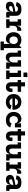

<svg xmlns="http://www.w3.org/2000/svg" viewBox="3016 -3840 1033 7104"><g transform="rotate(90 3532.0 -287.5)"><path d="M480 0Q447 0 429.2 -19.8Q411.5 -39.5 411.5 -75.5V-194L422 -214L416 -274L411.5 -307.5V-351Q411.5 -379.5 399.5 -398.2Q387.5 -417 364.8 -426Q342 -435 310 -435Q265 -435 236.8 -416.8Q208.5 -398.5 200 -359L60 -380.5Q69 -439 99.5 -480Q130 -521 185 -542.5Q240 -564 322.5 -564Q400 -564 453.8 -543.8Q507.5 -523.5 535.5 -480.5Q563.5 -437.5 563.5 -369.5V-125.5H629.5V0ZM218.5 10Q132 10 87.5 -30Q43 -70 43 -143Q43 -214 87.5 -251.2Q132 -288.5 227 -305.5L439.5 -345.5V-271.5L271 -235.5Q235 -228.5 218.5 -211.8Q202 -195 202 -167.5Q202 -138 220.8 -122.5Q239.5 -107 274.5 -107Q314.5 -107 346.8 -127Q379 -147 397.5 -184.2Q416 -221.5 416 -274L441 -156.5H407Q396 -73 347.5 -31.5Q299 10 218.5 10Z M931.5 -125H1010.5V0H693.5V-125H779.5V-426H693.5V-551H931.5ZM1120 -403.5Q1111.5 -406 1101.2 -407.2Q1091 -408.5 1079 -408.5Q1009.5 -408.5 970.5 -368Q931.5 -327.5 931.5 -252.5L905 -388H937Q942.5 -445 961.8 -483.2Q981 -521.5 1013.5 -540.5Q1046 -559.5 1090.5 -559.5Q1099 -559.5 1106.2 -558.8Q1113.5 -558 1120 -556.5Z M1757.5 84H1838.5V209.5H1517V84H1605.5L1605 -212.5L1608.5 -260.5V-292L1605 -359.5V-441L1751.5 -566.5H1757.5ZM1456.5 -562.5Q1517 -562.5 1568.2 -543.8Q1619.5 -525 1657.2 -488Q1695 -451 1716 -395L1608.5 -275.5Q1608.5 -321.5 1592 -356.2Q1575.5 -391 1544 -410.8Q1512.5 -430.5 1468.5 -430.5Q1423 -430.5 1391.8 -411.5Q1360.5 -392.5 1344.2 -357.5Q1328 -322.5 1328 -275Q1328 -229 1345.5 -194.2Q1363 -159.5 1394.5 -140.2Q1426 -121 1468.5 -121Q1512 -121 1543.5 -140.2Q1575 -159.5 1591.8 -194.2Q1608.5 -229 1608.5 -275.5L1623.5 -154.5H1600Q1590 -101.5 1567.5 -64.8Q1545 -28 1508.2 -8.2Q1471.5 11.5 1419.5 11.5Q1362.5 11.5 1316.8 -11Q1271 -33.5 1238.5 -73Q1206 -112.5 1188.8 -164.5Q1171.5 -216.5 1171.5 -276.5Q1171.5 -363.5 1207 -428Q1242.5 -492.5 1306.5 -527.5Q1370.5 -562.5 1456.5 -562.5Z M2291 -426H2209.5V-551H2443V-125H2523.5V0H2291ZM2079.5 -551V-214Q2079.5 -167.5 2101.5 -140Q2123.5 -112.5 2166 -112.5Q2200.5 -112.5 2229 -131.5Q2257.5 -150.5 2274.2 -187.8Q2291 -225 2291 -280L2317.5 -161.5H2285.5Q2273.5 -74 2225.2 -30.2Q2177 13.5 2099 13.5Q2013 13.5 1970.2 -36Q1927.5 -85.5 1927.5 -173.5V-425.5H1852.5V-551Z M2827.5 -125H2906V0H2589.5V-125H2675.5V-426H2589.5V-551H2827.5ZM2662 -783.5H2832V-639.5H2662Z M3176 -179.5Q3176 -152.5 3185.8 -139Q3195.5 -125.5 3214 -125.5Q3232.5 -125.5 3242.2 -139.2Q3252 -153 3252 -179.5V-232H3382.5V-180.5Q3382.5 -121.5 3364 -78.8Q3345.5 -36 3306 -13Q3266.5 10 3204 10Q3141.5 10 3101.8 -13.5Q3062 -37 3043 -79.5Q3024 -122 3024 -179.5V-425.5H2938.5V-551H3024V-695.5H3176V-551H3377L3376 -425.5H3176Z M3755.5 11.5Q3664 11.5 3597.2 -24.8Q3530.5 -61 3494.5 -125.2Q3458.5 -189.5 3458.5 -274Q3458.5 -359 3494.5 -424.2Q3530.5 -489.5 3596 -526Q3661.5 -562.5 3750.5 -562.5Q3839.5 -562.5 3904.2 -526Q3969 -489.5 4004 -424.5Q4039 -359.5 4039 -273.5Q4039 -259.5 4039 -249.5Q4039 -239.5 4038 -232H3888Q3889.5 -243 3889.8 -254.5Q3890 -266 3890 -280.5Q3890 -326.5 3874 -361.2Q3858 -396 3827.2 -415.2Q3796.5 -434.5 3753 -434.5Q3711 -434.5 3679.5 -414.8Q3648 -395 3630.8 -358.8Q3613.5 -322.5 3613.5 -274Q3613.5 -229.5 3631 -195.5Q3648.5 -161.5 3680.2 -142.2Q3712 -123 3756.5 -123Q3802 -123 3834.8 -143.2Q3867.5 -163.5 3883.5 -197.5L4030.5 -154.5Q3999.5 -77.5 3927.2 -33Q3855 11.5 3755.5 11.5ZM3555 -232V-325.5H3948.5L3965 -232Z M4420.5 11.5Q4328 11.5 4260.5 -24.8Q4193 -61 4156.2 -125.2Q4119.5 -189.5 4119.5 -274.5Q4119.5 -338 4139.2 -391Q4159 -444 4194.8 -482.5Q4230.5 -521 4278 -541.8Q4325.5 -562.5 4381 -562.5Q4431.5 -562.5 4464.5 -545.2Q4497.5 -528 4515 -495.5Q4532.5 -463 4536.5 -416.5H4569L4542 -322.5Q4537.5 -356.5 4521.2 -381.8Q4505 -407 4478.5 -421Q4452 -435 4416.5 -435Q4374 -435 4342.2 -415Q4310.5 -395 4293 -359.5Q4275.5 -324 4275.5 -276.5Q4275.5 -231 4293.2 -196.2Q4311 -161.5 4343.8 -142.2Q4376.5 -123 4422 -123Q4469.5 -123 4502.2 -143.5Q4535 -164 4547 -199L4694.5 -149.5Q4669.5 -74.5 4597 -31.5Q4524.5 11.5 4420.5 11.5ZM4542 -322.5V-551H4694V-322.5Z M4992 -179.5Q4992 -152.5 5001.8 -139Q5011.5 -125.5 5030 -125.5Q5048.5 -125.5 5058.2 -139.2Q5068 -153 5068 -179.5V-232H5198.5V-180.5Q5198.5 -121.5 5180 -78.8Q5161.5 -36 5122 -13Q5082.5 10 5020 10Q4957.5 10 4917.8 -13.5Q4878 -37 4859 -79.5Q4840 -122 4840 -179.5V-425.5H4754.5V-551H4840V-695.5H4992V-551H5193L5192 -425.5H4992Z M5688 -426H5606.5V-551H5840V-125H5920.5V0H5688ZM5476.5 -551V-214Q5476.5 -167.5 5498.5 -140Q5520.5 -112.5 5563 -112.5Q5597.5 -112.5 5626 -131.5Q5654.5 -150.5 5671.2 -187.8Q5688 -225 5688 -280L5714.5 -161.5H5682.5Q5670.5 -74 5622.2 -30.2Q5574 13.5 5496 13.5Q5410 13.5 5367.2 -36Q5324.5 -85.5 5324.5 -173.5V-425.5H5249.5V-551Z M6219.5 -125H6298.5V0H5981.5V-125H6067.5V-426H5981.5V-551H6219.5ZM6408 -403.5Q6399.5 -406 6389.2 -407.2Q6379 -408.5 6367 -408.5Q6297.5 -408.5 6258.5 -368Q6219.5 -327.5 6219.5 -252.5L6193 -388H6225Q6230.5 -445 6249.8 -483.2Q6269 -521.5 6301.5 -540.5Q6334 -559.5 6378.5 -559.5Q6387 -559.5 6394.2 -558.8Q6401.5 -558 6408 -556.5Z M6889.5 0Q6856.5 0 6838.8 -19.8Q6821 -39.5 6821 -75.5V-194L6831.5 -214L6825.5 -274L6821 -307.5V-351Q6821 -379.5 6809 -398.2Q6797 -417 6774.2 -426Q6751.5 -435 6719.5 -435Q6674.5 -435 6646.2 -416.8Q6618 -398.5 6609.5 -359L6469.5 -380.5Q6478.5 -439 6509 -480Q6539.5 -521 6594.5 -542.5Q6649.5 -564 6732 -564Q6809.5 -564 6863.2 -543.8Q6917 -523.5 6945 -480.5Q6973 -437.5 6973 -369.5V-125.5H7039V0ZM6628 10Q6541.5 10 6497 -30Q6452.5 -70 6452.5 -143Q6452.5 -214 6497 -251.2Q6541.5 -288.5 6636.5 -305.5L6849 -345.5V-271.5L6680.5 -235.5Q6644.5 -228.5 6628 -211.8Q6611.5 -195 6611.5 -167.5Q6611.5 -138 6630.2 -122.5Q6649 -107 6684 -107Q6724 -107 6756.2 -127Q6788.5 -147 6807 -184.2Q6825.5 -221.5 6825.5 -274L6850.5 -156.5H6816.5Q6805.5 -73 6757 -31.5Q6708.5 10 6628 10Z"/></g></svg>

Font: Hepta Slab ExtraLight
Style: Bold
Weight: 700
Version: Version 1.102